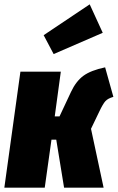

<svg xmlns="http://www.w3.org/2000/svg" viewBox="-32 -864 542 884"><path d="M490 -418Q465 -411 453.5 -398.5Q442 -386 425 -350L387 -271L445 0H263L227 -221H205L174 0H-12L62 -534H248L220 -328H242L295 -441Q318 -490 352 -515Q386 -540 452 -554ZM381 -844 441 -713 215 -615 169 -702Z"/></svg>

Font: Fira Sans Extra Condensed Black
Style: Italic
Weight: 900
Width: 3
Italic angle: -8°
Designer: Carrois Corporate & Edenspiekermann AG
Foundry: Carrois Corporate GbR & Edenspiekermann AG
Version: Version 4.203